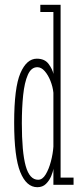

<svg xmlns="http://www.w3.org/2000/svg" viewBox="-20 -770 332 800"><path d="M135.5 10Q90 10 64.5 -53Q39 -116 39 -259Q39 -405 65 -465.2Q91 -525.5 133.5 -525.5Q166.5 -525.5 182.8 -503.2Q199 -481 202.5 -462V-720H148V-750H232.5V-30H286.5V0H202.5V-67.5Q201 -54.5 193.2 -36Q185.5 -17.5 171.5 -3.8Q157.5 10 135.5 10ZM139 -21Q157 -21 170.2 -43Q183.5 -65 192 -97Q200.5 -129 202.5 -159V-383.5Q200 -408.5 190.2 -433Q180.5 -457.5 166.2 -473.8Q152 -490 135.5 -490Q110 -490 96 -458.2Q82 -426.5 76.5 -373.5Q71 -320.5 71 -256.5Q71 -136.5 87 -78.8Q103 -21 139 -21Z"/></svg>

Font: Imbue 10pt Thin
Style: Regular
Weight: 100
Designer: Tyler Finck
Foundry: Etcetera Type Company
Version: Version 1.102; ttfautohint (v1.8.3)